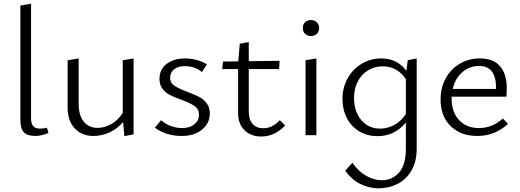

<svg xmlns="http://www.w3.org/2000/svg" viewBox="-20 -736 2828 1045"><path d="M91 -82V-706L149 -716V-92Q149 -63 160.5 -49.5Q172 -36 198 -36Q216 -36 235 -41L244 -12Q203 4 173 4Q129 4 110 -16Q91 -36 91 -82Z M707 -418V-5L657 5L650 -72Q618 -34 575.5 -15Q533 4 488 4Q425 4 386.5 -37.5Q348 -79 348 -152V-408L408 -418V-171Q408 -109 435.5 -74.5Q463 -40 512 -40Q549 -40 585.5 -60.5Q622 -81 648 -121V-408Z M823 -42 857 -82Q878 -62 908.5 -50.5Q939 -39 973 -39Q1013 -39 1038 -59.5Q1063 -80 1063 -111Q1063 -142 1039.5 -158.5Q1016 -175 967 -193Q928 -207 904.5 -219Q881 -231 864.5 -252.5Q848 -274 848 -307Q848 -359 887.5 -388.5Q927 -418 986 -418Q1019 -418 1050.5 -409.5Q1082 -401 1106 -386L1079 -344Q1041 -376 984 -376Q949 -376 927.5 -358.5Q906 -341 906 -314Q906 -285 929 -269.5Q952 -254 1000 -236Q1040 -221 1064 -208.5Q1088 -196 1105 -174Q1122 -152 1122 -118Q1122 -66 1080 -31Q1038 4 969 4Q925 4 886.5 -8.5Q848 -21 823 -42Z M1532 -53Q1475 7 1402 7Q1345 7 1310.5 -27.5Q1276 -62 1276 -118V-360H1189L1194 -401L1277 -402L1285 -498L1334 -507V-403L1502 -405L1499 -360H1334V-128Q1334 -85 1355 -61.5Q1376 -38 1413 -38Q1463 -38 1503 -82Z M1628 -583Q1628 -603 1640.5 -615Q1653 -627 1673 -627Q1692 -627 1704.5 -614.5Q1717 -602 1717 -583Q1717 -564 1704.5 -552Q1692 -540 1673 -540Q1653 -540 1640.5 -552Q1628 -564 1628 -583ZM1643 -408 1702 -418V0H1643Z M2248 -418V72Q2248 144 2219 193Q2190 242 2142.5 265.5Q2095 289 2041 289Q1988 289 1940.5 265Q1893 241 1859 193L1898 150Q1930 196 1972.5 220.5Q2015 245 2058 245Q2115 245 2152 203Q2189 161 2189 74V-69Q2127 5 2035 5Q1979 5 1935.5 -21Q1892 -47 1868 -93Q1844 -139 1844 -197Q1844 -259 1872 -309.5Q1900 -360 1948.5 -389Q1997 -418 2055 -418Q2143 -418 2192 -350L2199 -408ZM2189 -115V-305Q2167 -339 2135 -357Q2103 -375 2064 -375Q2019 -375 1983 -353Q1947 -331 1927 -292Q1907 -253 1907 -203Q1907 -130 1946 -83Q1985 -36 2049 -36Q2088 -36 2124.5 -55Q2161 -74 2189 -115Z M2745 -62Q2674 4 2578 4Q2488 4 2433 -49.5Q2378 -103 2378 -194Q2378 -259 2406 -310Q2434 -361 2483 -389.5Q2532 -418 2592 -418Q2665 -418 2701.5 -375.5Q2738 -333 2738 -258Q2738 -225 2736 -210H2438V-201Q2438 -126 2478.5 -82.5Q2519 -39 2587 -39Q2659 -39 2717 -91ZM2444 -252H2680V-256Q2680 -377 2588 -377Q2535 -377 2496 -343Q2457 -309 2444 -252Z"/></svg>

Font: Ysabeau Infant Semilight
Style: Regular
Weight: 300
Designer: Christian Thalmann (Catharsis Fonts)
Version: Version 0.003